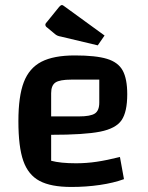

<svg xmlns="http://www.w3.org/2000/svg" viewBox="-20 -731 588 762"><path d="M456 -108 472 -20Q431 -5 376.5 3Q322 11 263 11Q182 11 137 -13Q92 -37 72.5 -92.5Q53 -148 53 -250Q53 -349 74.5 -405Q96 -461 144.5 -486Q193 -511 277 -511Q360 -511 404.5 -497.5Q449 -484 467 -451Q485 -418 485 -357Q485 -287 462.5 -254Q440 -221 377.5 -208.5Q315 -196 183 -196V-93Q220 -83 282 -83Q323 -83 363.5 -89Q404 -95 456 -108ZM183 -361V-269H293Q339 -269 356.5 -280.5Q374 -292 374 -324V-415H263Q217 -415 200 -403.5Q183 -392 183 -361ZM221 -586Q207 -588 198 -596L168 -621Q160 -626 160 -633Q160 -638 168 -646L215 -704Q221 -711 226 -711Q229 -711 234 -707L395 -590L368 -551Z"/></svg>

Font: Changa Medium
Style: Regular
Weight: 500
Designer: Eduardo Rodriguez Tunni
Foundry: Eduardo Rodriguez Tunni
Version: Version 2.002; ttfautohint (v1.5) -l 8 -r 50 -G 150 -x 14 -H